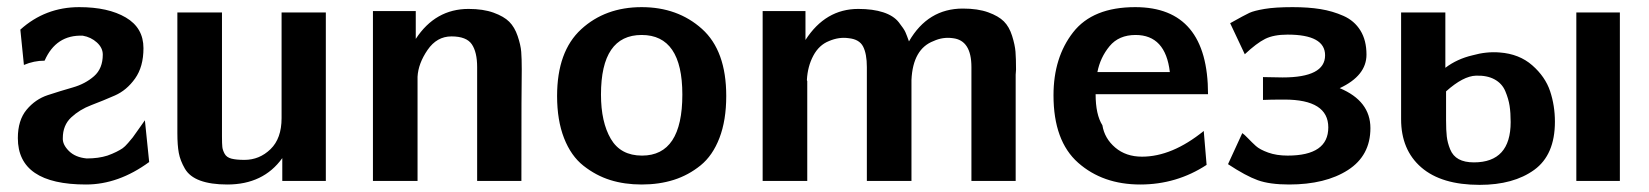

<svg xmlns="http://www.w3.org/2000/svg" viewBox="-20 -507 4622 538"><path d="M386 -170 398 -53Q312 10 221 10Q30 10 30 -120Q30 -170 54.5 -199.5Q79 -229 114 -240.5Q149 -252 184 -262Q219 -272 243.5 -293.5Q268 -315 268 -354Q268 -373 251.5 -388Q235 -403 212 -407Q137 -410 105 -337Q75 -337 47 -325L37 -424Q107 -487 202 -487Q283 -487 332.5 -458Q382 -429 382 -372Q382 -320 358.5 -287Q335 -254 302 -239.5Q269 -225 236 -212.5Q203 -200 179.5 -178Q156 -156 156 -120Q155 -102 173 -84Q191 -66 223 -63Q256 -63 281 -71Q295 -76 306 -81.5Q317 -87 323.5 -91.5Q330 -96 339 -106.5Q348 -117 352 -122Q356 -127 368 -144.5Q380 -162 386 -170Z M477 -134V-472H602V-125Q602 -104 603 -95Q604 -86 609.5 -76Q615 -66 628.5 -62.5Q642 -59 665 -59Q707 -59 738 -89Q769 -119 769 -176V-472H893V0H771V-64Q718 10 617 10Q571 10 541 -1Q511 -12 498 -34.5Q485 -57 481 -78.5Q477 -100 477 -134Z M1025 0V-476H1145V-398Q1200 -482 1293 -482Q1334 -482 1363 -471.5Q1392 -461 1407 -446Q1422 -431 1430.5 -406Q1439 -381 1440.5 -362Q1442 -343 1442 -313V-312Q1441 -277 1441 0H1317V-319Q1317 -361 1302 -383Q1287 -405 1245 -405Q1204 -405 1178 -367Q1152 -329 1150 -292V0Z M1541 -238Q1541 -363 1608.5 -425Q1676 -487 1778 -487Q1879 -487 1947 -426Q2015 -365 2015 -238Q2015 -170 1996 -120.5Q1977 -71 1943 -43.5Q1909 -16 1868 -3Q1827 10 1778 10Q1730 10 1690 -2.5Q1650 -15 1615 -42.5Q1580 -70 1560.5 -120Q1541 -170 1541 -238ZM1664 -242Q1664 -165 1691.5 -118Q1719 -71 1779 -71Q1892 -71 1892 -242Q1892 -409 1778 -409Q1664 -409 1664 -242Z M2117 0V-476H2237V-395Q2293 -482 2385 -482Q2426 -482 2455 -472.5Q2484 -463 2498.5 -444.5Q2513 -426 2517 -417Q2521 -408 2527 -391Q2580 -483 2678 -483Q2720 -483 2749 -472.5Q2778 -462 2793 -447Q2808 -432 2816 -406.5Q2824 -381 2825.5 -362Q2827 -343 2827 -312Q2827 -309 2826.5 -304.5Q2826 -300 2826 -298V0H2702V-319Q2702 -394 2650 -400Q2622 -404 2596 -392Q2538 -370 2534 -283V0H2409V-319Q2409 -356 2398.5 -376.5Q2388 -397 2358 -400Q2331 -404 2303 -392Q2275 -381 2259 -351Q2243 -321 2241 -283Q2241 -281 2242 -280V0Z M2932 -240Q2932 -346 2987 -416.5Q3042 -487 3161 -487Q3365 -487 3365 -243H3050Q3050 -186 3069 -156Q3075 -119 3105 -93.5Q3135 -68 3180 -68Q3264 -68 3353 -140L3361 -45Q3277 10 3175 10Q3070 10 3001 -51Q2932 -112 2932 -240ZM3055 -305H3258Q3246 -409 3162 -409Q3115 -409 3089 -377.5Q3063 -346 3055 -305Z M3421 -47 3461 -134Q3466 -131 3477 -119.5Q3488 -108 3499 -98Q3510 -88 3533.5 -79.5Q3557 -71 3588 -71Q3702 -71 3702 -150Q3702 -228 3579 -228Q3539 -228 3519 -227V-291Q3562 -290 3574 -290Q3693 -290 3693 -352Q3693 -410 3588 -410Q3549 -410 3525 -398Q3501 -386 3468 -355L3427 -442Q3468 -465 3481 -471Q3494 -477 3523.5 -482Q3553 -487 3602 -487Q3646 -487 3680 -481.5Q3714 -476 3744.5 -462.5Q3775 -449 3792 -421.5Q3809 -394 3809 -354Q3809 -295 3734 -260Q3820 -224 3820 -148Q3820 -71 3757 -30.5Q3694 10 3592 10Q3538 10 3504.5 -2Q3471 -14 3421 -47Z M4397 0V-472H4519V0ZM3906 -173V-472H4030V-317Q4063 -342 4106 -352Q4145 -363 4182 -360Q4237 -356 4273.5 -324Q4310 -292 4323.5 -251.5Q4337 -211 4337 -166Q4337 -73 4279 -31Q4221 11 4126 11Q4019 11 3962.5 -38Q3906 -87 3906 -173ZM4032 -251V-170Q4032 -142 4034 -124.5Q4036 -107 4043.5 -88.5Q4051 -70 4067.5 -61Q4084 -52 4110 -52Q4213 -52 4213 -165Q4213 -191 4210 -210.5Q4207 -230 4198 -251.5Q4189 -273 4168 -284.5Q4147 -296 4116 -295Q4080 -294 4032 -251Z"/></svg>

Font: Coval
Style: Bold
Weight: 700
Foundry: Context Ltd
Version: Version 001.000